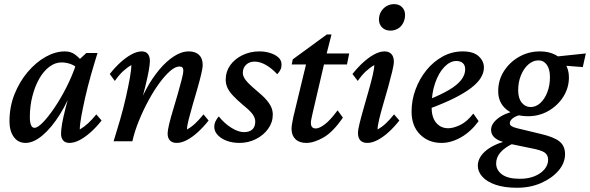

<svg xmlns="http://www.w3.org/2000/svg" viewBox="-20 -677 2827 920"><path d="M102.5 7.8Q66.4 7.8 45.9 -21Q25.4 -49.8 25.4 -95.7Q25.4 -165 49.3 -225.1Q73.2 -285.2 112.3 -331.5Q151.4 -377.9 198.2 -404.3Q245.1 -430.7 291 -430.7Q318.4 -430.7 338.4 -416.5Q358.4 -402.3 378.9 -377L354.5 -345.7Q338.9 -363.3 317.4 -370.6Q295.9 -377.9 274.4 -377.9Q244.1 -377.9 216.3 -356.9Q188.5 -335.9 168 -299.8Q147.5 -263.7 135.3 -216.3Q123 -168.9 123 -116.2Q123 -91.8 128.4 -78.1Q133.8 -64.5 145.5 -64.5Q160.2 -64.5 185.5 -90.3Q210.9 -116.2 240.7 -160.2Q270.5 -204.1 298.3 -258.8Q326.2 -313.5 345.7 -372.1L357.4 -389.6L393.6 -422.9H447.3Q431.6 -373 416 -318.4Q400.4 -263.7 388.7 -211.9Q377 -160.2 369.6 -119.6Q362.3 -79.1 362.3 -56.6Q382.8 -68.4 402.3 -86.4Q421.9 -104.5 441.4 -128.9L466.8 -99.6Q442.4 -68.4 415 -43.9Q387.7 -19.5 361.8 -5.9Q335.9 7.8 312.5 7.8Q293 7.8 282.7 -3.9Q272.5 -15.6 272.5 -37.1Q272.5 -53.7 277.3 -83Q282.2 -112.3 294.4 -160.2Q306.6 -208 328.1 -279.3H337.9Q307.6 -193.4 267.1 -128.9Q226.6 -64.5 183.6 -28.3Q140.6 7.8 102.5 7.8Z M827.1 7.8Q805.7 7.8 794.4 -3.9Q783.2 -15.6 783.2 -37.1Q783.2 -51.8 790.5 -82.5Q797.9 -113.3 809.6 -151.4Q821.3 -189.5 832 -227.5Q842.8 -265.6 850.6 -295.9Q858.4 -326.2 858.4 -339.8Q858.4 -358.4 839.8 -358.4Q820.3 -358.4 795.4 -336.9Q770.5 -315.4 743.7 -278.8Q716.8 -242.2 691.4 -195.3Q666 -148.4 645.5 -98.1Q625 -47.9 614.3 0H524.4Q540 -49.8 555.7 -104Q571.3 -158.2 583 -210Q594.7 -261.7 602.1 -302.7Q609.4 -343.8 609.4 -365.2Q588.9 -353.5 569.3 -335.4Q549.8 -317.4 530.3 -289.1L505.9 -322.3Q530.3 -353.5 557.1 -377.9Q584 -402.3 610.4 -416.5Q636.7 -430.7 659.2 -430.7Q678.7 -430.7 688.5 -418.5Q698.2 -406.2 698.2 -384.8Q698.2 -369.1 692.9 -338.9Q687.5 -308.6 675.8 -260.7Q664.1 -212.9 643.6 -142.6H633.8Q653.3 -199.2 681.6 -251.5Q710 -303.7 743.7 -343.8Q777.3 -383.8 813.5 -407.2Q849.6 -430.7 884.8 -430.7Q916 -430.7 933.6 -414.1Q951.2 -397.5 951.2 -366.2Q951.2 -350.6 943.8 -319.8Q936.5 -289.1 925.3 -250.5Q914.1 -211.9 902.8 -173.3Q891.6 -134.8 883.8 -103.5Q876 -72.3 876 -56.6Q897.5 -68.4 916.5 -86.4Q935.5 -104.5 955.1 -128.9L979.5 -99.6Q955.1 -68.4 928.2 -43.9Q901.4 -19.5 875.5 -5.9Q849.6 7.8 827.1 7.8Z M1127.9 7.8Q1093.8 7.8 1066.4 -2.4Q1039.1 -12.7 1022.9 -30.3Q1006.8 -47.9 1006.8 -68.4Q1006.8 -83 1012.7 -95.7Q1018.6 -108.4 1028.3 -119.1Q1055.7 -85 1088.9 -64.5Q1122.1 -43.9 1149.4 -43.9Q1174.8 -43.9 1189 -56.6Q1203.1 -69.3 1203.1 -94.7Q1203.1 -111.3 1190.9 -128.9Q1178.7 -146.5 1144.5 -173.8Q1112.3 -201.2 1094.2 -221.2Q1076.2 -241.2 1068.8 -258.8Q1061.5 -276.4 1061.5 -294.9Q1061.5 -334 1083 -364.3Q1104.5 -394.5 1141.6 -412.6Q1178.7 -430.7 1222.7 -430.7Q1250 -430.7 1273.9 -423.3Q1297.9 -416 1313.5 -402.3Q1329.1 -388.7 1329.1 -367.2Q1329.1 -353.5 1323.7 -342.8Q1318.4 -332 1308.6 -321.3Q1281.2 -350.6 1253.4 -366.2Q1225.6 -381.8 1200.2 -381.8Q1174.8 -381.8 1159.2 -366.7Q1143.6 -351.6 1143.6 -328.1Q1143.6 -316.4 1149.4 -305.2Q1155.3 -293.9 1168.9 -279.8Q1182.6 -265.6 1208 -244.1Q1240.2 -217.8 1256.8 -198.2Q1273.4 -178.7 1280.3 -162.1Q1287.1 -145.5 1287.1 -127.9Q1287.1 -90.8 1265.1 -60.1Q1243.2 -29.3 1206.5 -10.7Q1169.9 7.8 1127.9 7.8Z M1623 -113.3Q1575.2 -43.9 1529.8 -18.1Q1484.4 7.8 1447.3 7.8Q1414.1 7.8 1395.5 -10.3Q1377 -28.3 1377 -59.6Q1377 -70.3 1379.4 -84Q1381.8 -97.7 1385.7 -117.2L1446.3 -368.2H1377.9L1382.8 -392.6L1545.9 -511.7H1568.4L1538.1 -392.6L1477.5 -132.8Q1473.6 -115.2 1471.7 -105.5Q1469.7 -95.7 1469.7 -87.9Q1469.7 -61.5 1493.2 -61.5Q1509.8 -61.5 1535.6 -80.6Q1561.5 -99.6 1597.7 -148.4ZM1492.2 -368.2 1502.9 -420.9H1653.3L1642.6 -368.2Z M1740.2 7.8Q1718.8 7.8 1707 -3.9Q1695.3 -15.6 1695.3 -40Q1695.3 -54.7 1703.1 -86.4Q1710.9 -118.2 1722.7 -159.2Q1734.4 -200.2 1746.1 -241.2Q1757.8 -282.2 1765.6 -315.4Q1773.4 -348.6 1773.4 -365.2Q1752.9 -353.5 1733.4 -335.4Q1713.9 -317.4 1694.3 -289.1L1668.9 -322.3Q1693.4 -353.5 1720.2 -377.9Q1747.1 -402.3 1773.4 -416.5Q1799.8 -430.7 1822.3 -430.7Q1843.8 -430.7 1855.5 -418Q1867.2 -405.3 1867.2 -381.8Q1867.2 -367.2 1859.4 -334.5Q1851.6 -301.8 1840.3 -261.2Q1829.1 -220.7 1816.9 -179.7Q1804.7 -138.7 1796.9 -105.5Q1789.1 -72.3 1789.1 -56.6Q1810.5 -68.4 1829.6 -86.4Q1848.6 -104.5 1868.2 -128.9L1893.6 -99.6Q1869.1 -68.4 1842.3 -43.9Q1815.4 -19.5 1789.1 -5.9Q1762.7 7.8 1740.2 7.8ZM1850.6 -530.3Q1826.2 -530.3 1811 -545.4Q1795.9 -560.5 1795.9 -583Q1795.9 -604.5 1805.7 -621.1Q1815.4 -637.7 1832 -647.5Q1848.6 -657.2 1868.2 -657.2Q1892.6 -657.2 1906.7 -642.6Q1920.9 -627.9 1920.9 -605.5Q1920.9 -584 1911.6 -566.4Q1902.3 -548.8 1886.2 -539.6Q1870.1 -530.3 1850.6 -530.3Z M2095.7 7.8Q2033.2 7.8 1992.7 -32.7Q1952.1 -73.2 1952.1 -142.6Q1952.1 -197.3 1971.2 -248.5Q1990.2 -299.8 2023.4 -340.8Q2056.6 -381.8 2101.1 -406.2Q2145.5 -430.7 2197.3 -430.7Q2248 -430.7 2273.4 -407.7Q2298.8 -384.8 2298.8 -353.5Q2298.8 -329.1 2284.2 -304.7Q2269.5 -280.3 2237.8 -255.9Q2206.1 -231.4 2156.2 -206.5Q2106.4 -181.6 2035.2 -155.3V-200.2Q2093.8 -223.6 2132.3 -246.6Q2170.9 -269.5 2189.9 -293.9Q2209 -318.4 2209 -344.7Q2209 -364.3 2197.8 -374.5Q2186.5 -384.8 2167 -384.8Q2136.7 -384.8 2109.4 -356.4Q2082 -328.1 2064.9 -278.8Q2047.9 -229.5 2047.9 -165Q2047.9 -115.2 2069.8 -88.9Q2091.8 -62.5 2127.9 -62.5Q2152.3 -62.5 2185.1 -78.1Q2217.8 -93.8 2248 -132.8L2273.4 -96.7Q2236.3 -45.9 2189 -19Q2141.6 7.8 2095.7 7.8Z M2458 222.7Q2397.5 222.7 2355.5 208.5Q2313.5 194.3 2291.5 169.9Q2269.5 145.5 2269.5 117.2Q2269.5 81.1 2302.2 50.3Q2335 19.5 2399.4 0L2440.4 9.8Q2400.4 28.3 2378.9 52.2Q2357.4 76.2 2357.4 106.4Q2357.4 137.7 2385.3 158.7Q2413.1 179.7 2471.7 179.7Q2510.7 179.7 2541 167.5Q2571.3 155.3 2588.9 134.3Q2606.4 113.3 2606.4 88.9Q2606.4 65.4 2589.4 53.7Q2572.3 42 2524.4 33.2L2416 10.7L2406.2 6.8Q2371.1 0 2352.1 -15.6Q2333 -31.2 2333 -54.7Q2333 -83 2364.3 -108.4Q2395.5 -133.8 2458 -148.4L2473.6 -126Q2450.2 -121.1 2436.5 -109.9Q2422.9 -98.6 2422.9 -86.9Q2422.9 -78.1 2430.7 -72.8Q2438.5 -67.4 2458 -62.5L2571.3 -35.2Q2634.8 -20.5 2661.1 1Q2687.5 22.5 2687.5 61.5Q2687.5 104.5 2655.8 141.1Q2624 177.7 2572.3 200.2Q2520.5 222.7 2458 222.7ZM2510.7 -120.1Q2445.3 -120.1 2406.2 -152.8Q2367.2 -185.5 2367.2 -240.2Q2367.2 -293 2394.5 -335.9Q2421.9 -378.9 2467.3 -404.8Q2512.7 -430.7 2567.4 -430.7Q2609.4 -430.7 2640.6 -414.6Q2671.9 -398.4 2689 -370.6Q2706.1 -342.8 2706.1 -306.6Q2706.1 -255.9 2679.2 -213.4Q2652.3 -170.9 2607.9 -145.5Q2563.5 -120.1 2510.7 -120.1ZM2522.5 -164.1Q2547.9 -164.1 2568.8 -183.1Q2589.8 -202.1 2602.5 -234.9Q2615.2 -267.6 2615.2 -307.6Q2615.2 -345.7 2600.1 -366.7Q2585 -387.7 2560.5 -387.7Q2534.2 -387.7 2511.7 -368.2Q2489.3 -348.6 2476.1 -315.9Q2462.9 -283.2 2462.9 -244.1Q2462.9 -206.1 2480 -185.1Q2497.1 -164.1 2522.5 -164.1ZM2772.5 -355.5 2661.1 -364.3 2628.9 -404.3 2787.1 -420.9Z"/></svg>

Font: Crimson Pro Medium
Style: Italic
Weight: 500
Italic angle: -12°
Designer: Jacques Le Bailly
Foundry: Baron von Fonthausen
Version: Version 1.003